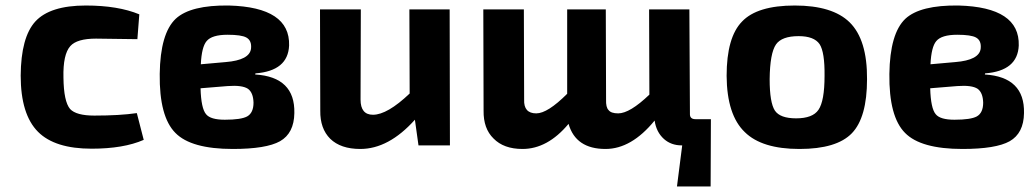

<svg xmlns="http://www.w3.org/2000/svg" viewBox="-20 -527 3751 696"><path d="M501 -20Q428 12 312 12Q179 12 118 -49Q55 -112 55 -253Q56 -392 108 -449Q161 -507 291 -507Q408 -507 485 -475L478 -385Q361 -387 328 -387Q259 -387 235 -360Q208 -330 210 -246Q211 -159 234 -132Q256 -108 322 -108Q414 -108 476 -117Z M905 -257Q1050 -248 1047 -117Q1046 -44 995 -15Q945 13 824 13Q673 13 616 -45Q557 -104 559 -259Q561 -406 617 -459Q671 -509 810 -507Q1032 -501 1028 -362Q1024 -270 906 -261ZM798 -302Q885 -309 890 -351Q893 -380 873 -391Q855 -401 805 -401Q748 -401 729 -378Q711 -357 708 -294ZM707 -207Q709 -134 727 -113Q743 -93 795 -93Q854 -93 876 -105Q899 -118 899 -155Q898 -191 879 -205Q858 -219 805 -215Z M1611 0H1497L1484 -93Q1389 13 1286 13Q1215 13 1177 -24Q1140 -61 1141 -126L1140 -493H1288L1287 -166Q1287 -111 1332 -111Q1384 -111 1465 -188L1464 -493H1610Z M2556 149H2434L2453 0H2451Q2413 0 2387 -23Q2359 -48 2353 -90Q2269 13 2175 13Q2067 13 2041 -78Q1965 13 1874 13Q1806 13 1769 -25Q1732 -61 1733 -126L1732 -493H1879L1880 -166Q1878 -116 1924 -116Q1965 -116 2036 -187V-493H2176L2177 -166Q2176 -138 2186 -128Q2195 -116 2221 -116Q2263 -116 2334 -184L2333 -493H2479L2481 -115Q2480 -95 2501 -95H2557Z M3060 -446Q3124 -383 3123 -240Q3123 -101 3068 -44Q3013 13 2878 13Q2742 13 2680 -48Q2615 -110 2614 -252Q2614 -392 2670 -449Q2725 -507 2861 -507Q2998 -507 3060 -446ZM2793 -366Q2771 -334 2770 -240Q2770 -155 2789 -126Q2808 -98 2866 -98Q2926 -98 2947 -129Q2969 -161 2969 -252Q2970 -338 2951 -367Q2931 -396 2875 -396Q2814 -396 2793 -366Z M3550 -257Q3695 -248 3692 -117Q3691 -44 3640 -15Q3590 13 3469 13Q3318 13 3261 -45Q3202 -104 3204 -259Q3206 -406 3262 -459Q3316 -509 3455 -507Q3677 -501 3673 -362Q3669 -270 3551 -261ZM3443 -302Q3530 -309 3535 -351Q3538 -380 3518 -391Q3500 -401 3450 -401Q3393 -401 3374 -378Q3356 -357 3353 -294ZM3352 -207Q3354 -134 3372 -113Q3388 -93 3440 -93Q3499 -93 3521 -105Q3544 -118 3544 -155Q3543 -191 3524 -205Q3503 -219 3450 -215Z"/></svg>

Font: Taylor Sans Bold LRS
Style: Bold
Weight: 700
Italic angle: -8°
Designer: Natanael Gama
Version: Version 1.001 September 8, 2015